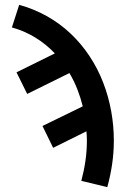

<svg xmlns="http://www.w3.org/2000/svg" viewBox="-20 -548 540 791"><path d="M422 223 315 197Q326 156 332 114.5Q338 73 338 31Q338 22 337.5 12Q337 2 336 -7L199 61L155 -29L321 -110Q312 -146 298.5 -180.5Q285 -215 266 -247L92 -161L48 -250L206 -328Q170 -366 125 -393.5Q80 -421 29 -435L59 -528Q118 -512 172 -482Q226 -452 270.5 -410Q315 -368 349 -316.5Q383 -265 405 -208Q427 -151 438 -90.5Q449 -30 449 31Q449 80 442 128Q435 176 422 223Z"/></svg>

Font: Iosevka SS08 Regular
Style: Bold
Weight: 700
Monospace: yes
Designer: Belleve Invis
Foundry: Belleve Invis
Version: Version 16.3.4; ttfautohint (v1.8.4)